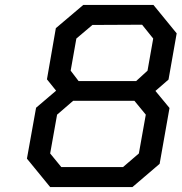

<svg xmlns="http://www.w3.org/2000/svg" viewBox="-20 -757 735 777"><path d="M183 0 89 -115 126 -321 207 -390 170 -436 206 -643 317 -737H601L695 -622L662 -435L609 -389L666 -320L626 -94L516 0ZM298 -429H531L577 -471L600 -601L555 -657L354 -656L289 -601L266 -471ZM228 -81H478L542 -136L570 -293L524 -349H276L211 -293L183 -136Z"/></svg>

Font: Tomorrow
Style: Italic
Weight: 400
Italic angle: -10°
Designer: Tony de Marco, Monica Rizzolli
Foundry: Just in Type
Version: Version 2.002